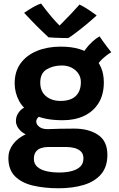

<svg xmlns="http://www.w3.org/2000/svg" viewBox="-20 -784 656 1054"><path d="M325 -124Q226 -124 168 -153.5Q110 -183 85.2 -229.2Q60.5 -275.5 60.5 -326.5Q60.5 -392 93.5 -436.8Q126.5 -481.5 183.8 -504.8Q241 -528 313 -528Q430.5 -528 490.2 -474.8Q550 -421.5 550 -332Q550 -264.5 521.2 -218.2Q492.5 -172 442 -148Q391.5 -124 325 -124ZM301 249.5Q224.5 249.5 162 235Q99.5 220.5 62.8 184.2Q26 148 26 82.5Q26 41.5 52 7Q78 -27.5 126.5 -49.5Q175 -71.5 241.5 -75Q273 -76.5 308.2 -77.2Q343.5 -78 387.5 -78Q467 -78 518.2 -43.8Q569.5 -9.5 569.5 66Q569.5 132 534.8 172.5Q500 213 439.5 231.2Q379 249.5 301 249.5ZM306.5 163Q343.5 163 373.2 155.2Q403 147.5 420.5 130.8Q438 114 438 85.5Q438 61 424 47.5Q410 34 388.8 28.5Q367.5 23 346 23Q331 23 311.2 23Q291.5 23 273.5 23Q255.5 23 244 23Q224.5 23 206.8 28.5Q189 34 177.5 48.2Q166 62.5 166 88.5Q166 115.5 184.8 132Q203.5 148.5 235.2 155.8Q267 163 306.5 163ZM184.5 -27Q120.5 -39.5 94 -64.8Q67.5 -90 67.5 -119.5Q67.5 -142 77.8 -159.2Q88 -176.5 103.2 -187.5Q118.5 -198.5 133.5 -202L219.5 -157Q198.5 -150 188.8 -139Q179 -128 179 -116.5Q179 -101 195.5 -88Q212 -75 241.5 -75ZM312 -230Q350 -230 374.8 -242.2Q399.5 -254.5 411.8 -277.8Q424 -301 424 -333Q424 -360 410 -380.5Q396 -401 372.5 -412.8Q349 -424.5 319.5 -424.5Q271.5 -424.5 236.2 -403.2Q201 -382 201 -330.5Q201 -282.5 232.2 -256.2Q263.5 -230 312 -230ZM504 -407.5 426.5 -472.5Q433.5 -492 449.8 -514Q466 -536 486.8 -555Q507.5 -574 526.5 -584.5Q532.5 -575 544.5 -558.2Q556.5 -541.5 569.5 -524.5Q582.5 -507.5 591 -497Q580.5 -491.5 567.5 -481.8Q554.5 -472 541.5 -459.8Q528.5 -447.5 518.5 -434Q508.5 -420.5 504 -407.5ZM416.5 -759Q427.5 -754 442.2 -745.5Q457 -737 471.2 -727.2Q485.5 -717.5 496.2 -709.8Q507 -702 510.5 -699Q481 -672 450 -646.5Q419 -621 393.5 -602Q368 -583 355 -575Q340 -575 319.2 -575.5Q298.5 -576 279 -577Q259.5 -578 246.5 -579Q214.5 -608.5 181.8 -641.2Q149 -674 112.5 -713.5Q123 -720.5 138.8 -730.8Q154.5 -741 172.5 -750.5Q190.5 -760 205.5 -764.5Q219.5 -745.5 235.2 -725.5Q251 -705.5 266 -688Q281 -670.5 293 -657.8Q305 -645 311 -640H303.5Q311.5 -648 330.5 -667.5Q349.5 -687 372.8 -711.2Q396 -735.5 416.5 -759Z"/></svg>

Font: Grandstander Thin SemiBold
Style: Regular
Weight: 600
Version: Version 1.200